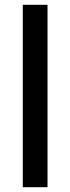

<svg xmlns="http://www.w3.org/2000/svg" viewBox="-20 -780 293 800"><path d="M178 0H75V-760H178Z"/></svg>

Font: Noto Sans Ethiopic SemiCondensed Medium
Style: Regular
Weight: 500
Width: 4
Designer: Monotype Design Team
Foundry: Monotype Imaging Inc.
Version: Version 2.102; ttfautohint (v1.8.4.7-5d5b)